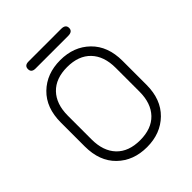

<svg xmlns="http://www.w3.org/2000/svg" viewBox="-209 -865 997 997"><g transform="rotate(-45 290.0 -366.0)"><path d="M408.2 -741.2Q441.4 -741.2 441.4 -715.3Q441.4 -689.5 408.2 -689.5H168.9Q138.7 -689.5 138.7 -715.3Q138.7 -741.2 168.9 -741.2ZM63.5 -222.7V-398.4Q63.5 -506.8 127 -568.4Q190.4 -629.9 290 -629.9Q389.6 -629.9 453.1 -567.9Q516.6 -505.9 516.6 -398.4V-222.7Q516.6 -115.2 453.1 -53.2Q389.6 8.8 290 8.8Q190.4 8.8 127 -52.7Q63.5 -114.3 63.5 -222.7ZM114.3 -397.5V-223.6Q114.3 -137.7 160.2 -89.8Q206.1 -42 290 -42Q374 -42 419.9 -89.8Q465.8 -137.7 465.8 -223.6V-397.5Q465.8 -483.4 419.9 -531.2Q374 -579.1 290 -579.1Q206.1 -579.1 160.2 -531.2Q114.3 -483.4 114.3 -397.5Z"/></g></svg>

Font: Jura
Style: Book
Weight: 400
Version: Version 2.5